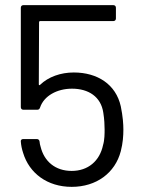

<svg xmlns="http://www.w3.org/2000/svg" viewBox="-20 -720 548 747"><path d="M450 -306C431 -392 359 -438 267 -438C216 -438 168 -421 136 -390C133 -387 131 -389 131 -392L132 -634C132 -636 134 -638 136 -638H421C427 -638 431 -642 431 -648V-690C431 -696 427 -700 421 -700H71C65 -700 61 -696 61 -690V-303C61 -297 65 -293 71 -293H125C131 -293 134 -296 136 -302C151 -347 202 -375 260 -375C324 -375 373 -344 382 -281C386 -256 387 -233 387 -216C387 -202 387 -175 381 -156C368 -93 322 -55 259 -55C195 -55 152 -92 138 -149C136 -156 134 -163 134 -169C133 -176 129 -179 123 -179H70C64 -179 60 -175 61 -169C62 -155 65 -140 70 -125C94 -46 164 7 259 7C355 7 428 -47 450 -132C458 -163 460 -191 460 -216C460 -237 458 -267 450 -306Z"/></svg>

Font: Elastic
Style: elastic
Weight: 400
Designer: Jeremy Tribby
Foundry: Tribby Type
Version: Version 1.422;hotconv 1.0.109;makeotfexe 2.5.65596